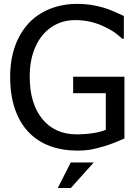

<svg xmlns="http://www.w3.org/2000/svg" viewBox="-20 -760 707 987"><path d="M127 -80.6Q80.6 -129.4 56.4 -200.9Q32.2 -272.5 32.2 -364.3Q32.2 -451.2 56.6 -520.8Q81.1 -590.3 127.4 -640.6Q171.9 -688.5 236.8 -714.4Q301.8 -740.2 378.9 -740.2Q446.3 -740.2 513.7 -720.2Q535.6 -713.9 564.5 -701.4Q593.3 -689 616.7 -677.7V-561H608.4Q586.4 -581.1 567.4 -594.5Q548.3 -607.9 516.6 -622.6Q485.4 -638.2 447.3 -647.5Q409.2 -656.7 367.2 -656.7Q297.9 -656.7 244.6 -620.8Q191.4 -585 162.1 -519.3Q132.8 -453.6 132.8 -367.2Q132.8 -225.1 199.2 -146.5Q230.5 -108.4 274.7 -88.9Q318.8 -69.3 374 -69.3Q416.5 -69.3 456.8 -75.4Q497.1 -81.5 523.9 -92.8V-280.8H356V-365.7H619.6V-48.3Q554.2 -19 512.2 -7.3Q473.1 4.4 444.8 9.3Q416.5 14.2 377.9 14.2Q299.8 14.2 236.1 -9.5Q172.4 -33.2 127 -80.6ZM276.9 206.5 343.8 75.2H461.9L344.2 206.5Z"/></svg>

Font: SG Kara Bold
Style: Regular
Weight: 400
Designer: Damoon Khanjanzadeh
Version: Version 1.000